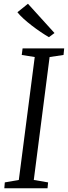

<svg xmlns="http://www.w3.org/2000/svg" viewBox="-20 -1000 361 1020"><path d="M3 0 5.5 -31 80 -44 164.5 -697 95.5 -708 100 -743H321L317.5 -708L243.5 -697L159.5 -44L235.5 -31L232.5 0ZM240 -802.5Q220 -814 196.2 -830Q172.5 -846 148.5 -864.5Q124.5 -883 104.5 -901.2Q84.5 -919.5 72.5 -935L128.5 -980L269.5 -824.5Z"/></svg>

Font: Merriweather 48pt Light
Style: Italic
Weight: 300
Italic angle: -7.8°
Version: Version 2.101